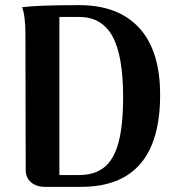

<svg xmlns="http://www.w3.org/2000/svg" viewBox="-20 -727 692 747"><path d="M80 -66 79 -555V-591Q79 -665 66 -699Q129 -707 288 -707Q440 -707 521.5 -618.5Q603 -530 603 -358Q603 0 295 0H156Q121 0 100.5 -18Q80 -36 80 -66ZM288 -46Q348 -46 385.5 -76Q423 -106 441 -172.5Q459 -239 459 -349Q459 -511 417.5 -586Q376 -661 288 -661H211V-46Z"/></svg>

Font: Arima Madurai Black
Style: Regular
Weight: 900
Designer: Joana Correia and Natanael Gama
Foundry: NDISCOVER
Version: Version 1.019